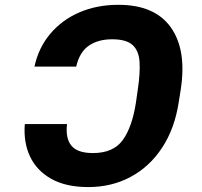

<svg xmlns="http://www.w3.org/2000/svg" viewBox="-20 -756 826 786"><path d="M81.5 -248H254.4Q247.6 -189.5 272.5 -159.4Q297.4 -129.4 360.4 -129.4Q443.8 -129.4 482.4 -182.4Q521 -235.4 536.6 -336.9L543.9 -388.2Q554.2 -456.5 551.3 -502.7Q548.3 -548.8 522.5 -572Q496.6 -595.2 439 -595.2Q381.8 -595.2 343.8 -569.1Q305.7 -543 292 -483.4H121.1Q137.7 -560.5 185.5 -617.4Q233.4 -674.3 304.9 -705.3Q376.5 -736.3 464.8 -736.3Q613.8 -736.3 679.4 -643.8Q745.1 -551.3 719.7 -388.2L711.9 -338.9Q695.3 -230 644 -151.9Q592.8 -73.7 515.1 -32Q437.5 9.8 341.3 9.8Q250 9.8 190.2 -23.7Q130.4 -57.1 103 -115.2Q75.7 -173.3 81.5 -248Z"/></svg>

Font: Inter Extra Bold
Style: Italic
Weight: 800
Italic angle: -9.39999°
Designer: Rasmus Andersson
Foundry: rsms
Version: Version 4.000;git-3c8e0fc